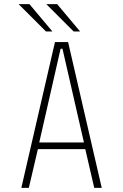

<svg xmlns="http://www.w3.org/2000/svg" viewBox="-20 -902 590 922"><path d="M468.5 0H432.5L389.5 -186H162L118.5 0H82.5L244 -700H307ZM271 -668 168.5 -218H383L280 -668ZM333.5 -751 202.5 -882H254.5L364.5 -751ZM200.5 -751 69.5 -882H121.5L231.5 -751Z"/></svg>

Font: Trispace SemiCondensed Thin
Style: Regular
Weight: 100
Width: 4
Designer: Tyler Finck
Foundry: Etcetera Type Company
Version: Version 1.210; ttfautohint (v1.8.3)